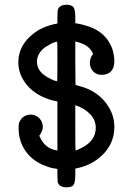

<svg xmlns="http://www.w3.org/2000/svg" viewBox="-20 -714 565 816"><path d="M466 -453Q466 -426 452 -411Q438 -396 412 -396Q390 -396 376 -410.5Q362 -425 362 -448Q362 -468 376 -485L372 -492Q355 -525 306 -536L300 -538V-445L301 -353L311 -350Q401 -329 444 -256Q466 -218 466 -174Q466 -103 412 -52Q368 -11 303 2L300 3V30Q300 64 291 74Q283 82 262 82Q232 82 225 60L224 32V4L213 2Q195 0 176 -8Q121 -27 90 -70Q59 -113 59 -170Q59 -188 62 -195Q65 -202 74 -213Q90 -227 110 -227Q132 -227 147 -211.5Q162 -196 162 -174Q162 -158 147 -137Q170 -82 221 -75L224 -74V-283L213 -285Q188 -290 160 -303Q112 -326 85 -365Q58 -404 58 -449Q58 -532 143 -586Q146 -587 152.5 -590.5Q159 -594 161 -595Q193 -609 224 -614V-643Q224 -670 227 -676Q236 -694 264 -694Q283 -693 291 -685Q300 -675 300 -642V-615H303Q326 -611 335 -608Q430 -585 458 -504Q466 -478 466 -453ZM223 -537Q206 -534 192 -525Q157 -508 144 -481Q137 -468 137 -452Q137 -407 191 -381Q213 -369 223 -369Q224 -369 224 -453Q224 -537 223 -537ZM387 -171Q387 -204 363 -229Q339 -254 300 -267V-171Q300 -75 301 -75Q308 -75 328 -86Q387 -116 387 -171Z"/></svg>

Font: MathJax_Typewriter
Style: Regular
Weight: 400
Version: Version 1.1